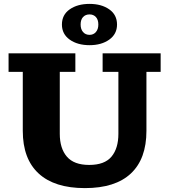

<svg xmlns="http://www.w3.org/2000/svg" viewBox="-20 -956 869 986"><path d="M416 10Q260 10 178.5 -65Q97 -140 97 -284V-587H24V-682H367V-587H287V-269Q287 -194 323.5 -151.5Q360 -109 438 -109Q517 -109 552.5 -151.5Q588 -194 588 -269V-587H507V-682H805V-587H732V-284Q732 -140 652 -65Q572 10 416 10ZM440 -724Q378 -724 338 -752.5Q298 -781 298 -830Q298 -880 338 -908Q378 -936 440 -936Q501 -936 541 -908Q581 -880 581 -830Q581 -781 541 -752.5Q501 -724 440 -724ZM440 -777Q460 -777 472.5 -791.5Q485 -806 485 -830Q485 -855 472.5 -868.5Q460 -882 440 -882Q419 -882 406.5 -868.5Q394 -855 394 -830Q394 -806 406.5 -791.5Q419 -777 440 -777Z"/></svg>

Font: Montagu Slab 24pt
Style: Bold
Weight: 700
Designer: Florian Karsten
Foundry: Florian Karsten
Version: Version 1.000